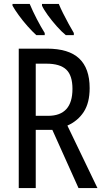

<svg xmlns="http://www.w3.org/2000/svg" viewBox="-20 -963 531 983"><path d="M220 -714Q332 -714 385.5 -663.5Q439 -613 439 -512Q439 -437 409 -390.5Q379 -344 325 -320L479 0H382L248 -298H163V0H76V-714ZM218 -637H163V-370H226Q351 -370 351 -508Q351 -577 319 -607Q287 -637 218 -637ZM281 -943Q289 -923 302.5 -896Q316 -869 331 -841.5Q346 -814 358 -794V-783H317Q296 -800 271 -828Q246 -856 225 -885Q204 -914 195 -934V-943ZM132 -943Q148 -905 168.5 -865.5Q189 -826 209 -794V-783H166Q146 -801 121.5 -828.5Q97 -856 76 -885Q55 -914 44 -934V-943Z"/></svg>

Font: Avrile Sans Condensed
Style: Regular
Weight: 400
Width: 3
Designer: Monotype Design Team
Foundry: Monotype Imaging Inc.
Version: Version 2.001;September 10, 2019;FontCreator 11.5.0.2425 64-